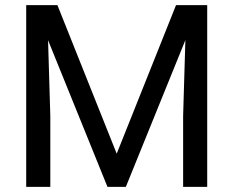

<svg xmlns="http://www.w3.org/2000/svg" viewBox="-20 -731 914 751"><path d="M790.5 0H696.3V-277.8L705.1 -574.2L472.2 0H400.4L168 -573.7L176.8 -277.8V0H82.5V-710.9H163.6H204.6L436.5 -129.9L668.5 -710.9H790.5Z"/></svg>

Font: Heebo
Style: Regular
Weight: 400
Designer: Oded Ezer
Foundry: Meir Sadan
Version: Version 2.001; ttfautohint (v1.5.14-ce02) -l 8 -r 50 -G 200 